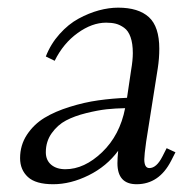

<svg xmlns="http://www.w3.org/2000/svg" viewBox="-20 -472 495 499"><path d="M32.2 -61Q32.2 -94.7 50 -121.8Q67.9 -148.9 95.7 -165.8Q123.5 -182.6 161.4 -194.3Q199.2 -206.1 235.6 -211.2Q272 -216.3 310.1 -217.8L320.8 -290Q325.2 -315.4 325.2 -334Q325.2 -358.9 319.3 -375.5Q313.5 -392.1 302.5 -399.9Q291.5 -407.7 280.8 -410.4Q270 -413.1 255.9 -413.1Q219.2 -413.1 181.9 -386.2Q144.5 -359.4 122.1 -314L99.1 -325.2Q111.8 -357.9 134.8 -383.5Q157.7 -409.2 184.3 -423.6Q210.9 -438 237.1 -445.1Q263.2 -452.1 287.1 -452.1Q339.8 -452.1 366.9 -427.5Q394 -402.8 394 -345.2Q394 -320.3 390.1 -294.9L359.9 -104Q355 -68.8 355 -58.1Q355 -35.2 368.2 -35.2Q386.7 -35.2 401.9 -64.9L413.1 -86.9L436 -76.2L424.8 -54.2Q393.6 6.8 335 6.8Q285.2 6.8 285.2 -47.9Q285.2 -60.5 287.1 -80.1Q257.3 -39.6 210.4 -16.4Q163.6 6.8 118.2 6.8Q72.8 6.8 52.5 -12Q32.2 -30.8 32.2 -61ZM99.1 -76.2Q99.1 -55.7 113 -43.9Q127 -32.2 149.9 -32.2Q199.2 -32.2 245.4 -76.4Q291.5 -120.6 305.2 -190.9Q279.8 -190.4 257.1 -188Q234.4 -185.5 203.9 -178Q173.3 -170.4 151.6 -158.9Q129.9 -147.5 114.5 -126Q99.1 -104.5 99.1 -76.2Z"/></svg>

Font: Dihjauti S
Style: Italic
Weight: 400
Italic angle: -9°
Designer: T. Christopher White
Version: Version 3.0.0